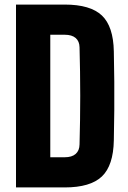

<svg xmlns="http://www.w3.org/2000/svg" viewBox="-20 -820 560 840"><path d="M50 0V-800H263Q375.5 -800 425.8 -752.2Q476 -704.5 478 -595Q479.5 -525.5 480 -463Q480.5 -400.5 480 -338Q479.5 -275.5 478 -206Q476 -96 425.8 -48Q375.5 0 263 0ZM200 -132H263Q294.5 -132 311 -146.5Q327.5 -161 328 -188Q329.5 -241.5 330.2 -294.5Q331 -347.5 331 -400.5Q331 -453.5 330.2 -506.8Q329.5 -560 328 -613Q327.5 -639.5 311 -653.8Q294.5 -668 263 -668H200Z"/></svg>

Font: Big Shoulders Text Thin Black
Style: Regular
Weight: 900
Version: Version 2.002